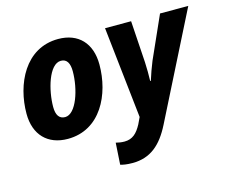

<svg xmlns="http://www.w3.org/2000/svg" viewBox="-109 -711 1311 1103"><g transform="rotate(-15 546.0 -159.5)"><path d="M227 10C422 10 512 -179 512 -356C512 -483 440 -559 320 -559C123 -559 34 -365 34 -191C34 -65 108 10 227 10ZM550 240C657 240 724 181 778 74L1092 -549H924L812 -298C798 -264 783 -222 773 -189H769C770 -223 770 -264 768 -301L752 -549H597L657 -5L638 35C613 81 586 109 537 109C518 109 502 106 486 102L478 231C494 236 516 240 550 240ZM244 -115C209 -115 192 -141 192 -189C192 -287 232 -434 303 -434C339 -434 354 -405 354 -358C354 -252 310 -115 244 -115Z"/></g></svg>

Font: Noto Sans SemiCondensed ExtraBold
Style: Italic
Weight: 800
Width: 4
Italic angle: -12°
Designer: Monotype Design Team
Foundry: Monotype Imaging Inc.
Version: Version 2.013